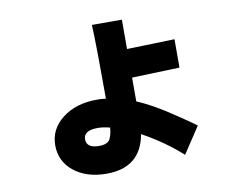

<svg xmlns="http://www.w3.org/2000/svg" viewBox="-79 -742 1158 937"><g transform="rotate(-10 500.0 -274.0)"><path d="M392.6 -274.4Q414.1 -274.4 436.5 -271.5Q436.5 -529.3 431.6 -637.7H580.1V-492.2L816.4 -499V-358.4L580.1 -350.6V-232.4Q660.2 -199.2 759.8 -130.9Q784.2 -114.3 806.2 -99.6Q828.1 -85 855.5 -64.5L769.5 65.4Q682.6 -12.7 575.2 -71.3Q546.9 89.8 377 89.8Q278.3 89.8 215.8 40Q153.3 -9.8 153.3 -89.8Q153.3 -169.9 220.7 -222.2Q288.1 -274.4 392.6 -274.4ZM365.2 -49.8Q398.4 -49.8 413.1 -65.4Q427.7 -81.1 432.6 -128.9Q398.4 -137.7 373 -137.7Q301.8 -137.7 301.8 -93.8Q301.8 -49.8 365.2 -49.8Z"/></g></svg>

Font: GenEi M Gothic v2 Heavy
Style: Regular
Weight: 800
Version: Version 2.0